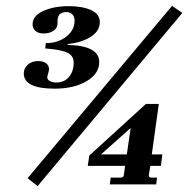

<svg xmlns="http://www.w3.org/2000/svg" viewBox="-20 -628 645 654"><path d="M391 -23Q401 -23 402 -32L406 -63H279L284 -98L477 -274H521L497 -102H533L528 -63H492L487 -32Q486 -23 495 -23H515L512 0H354L357 -23ZM61 -378Q61 -395 74.5 -407.5Q88 -420 110 -420Q127 -420 137 -412.5Q147 -405 147 -392Q147 -388 144 -378Q141 -368 141 -365Q141 -356 150.5 -351.5Q160 -347 172 -347Q199 -347 215 -366Q231 -385 231 -415Q231 -438 209.5 -448.5Q188 -459 134 -463L136 -481Q177 -481 205.5 -503Q234 -525 234 -558Q234 -571 226.5 -579Q219 -587 205 -587Q191 -587 183 -579Q175 -571 176 -549Q176 -532 162 -523Q148 -514 129 -514Q110 -514 100.5 -523Q91 -532 91 -545Q91 -574 127 -590.5Q163 -607 214 -607Q261 -607 290.5 -593.5Q320 -580 320 -553Q320 -522 289 -502.5Q258 -483 211 -478L210 -475Q263 -474 290.5 -459.5Q318 -445 318 -417Q318 -377 275 -351.5Q232 -326 166 -326Q61 -326 61 -378ZM566 -608 601 -584 108 6 74 -21ZM425 -192 324 -102H412Z"/></svg>

Font: Unna Medium
Style: Italic
Weight: 500
Italic angle: -8.05°
Designer: Jorge de Buen Unna
Foundry: Omnibus-Type
Version: Version 2.008